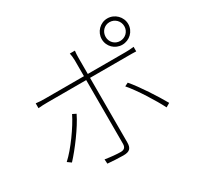

<svg xmlns="http://www.w3.org/2000/svg" viewBox="-169 -1006 1294 1245"><g transform="rotate(-30 478.0 -384.0)"><path d="M94.1 -513.8C118.3 -516 134.9 -517 164.1 -517H453.1V-40.1C453.1 -14.2 441.1 -1.1 414.1 -1.1C387.1 -1.1 342 -5 299 -12.1L301.1 21C331 23.8 388.1 27 418 27C465.9 27 481.9 9.9 481.9 -35.2V-517H766C785.9 -517 806.1 -517 827.1 -516V-550.1C805 -547.2 783 -546.2 764.9 -546.2H481.9V-665.8C481.9 -683.9 483 -706 485.1 -719.1H447.1C449.9 -707 453.1 -683.9 453.1 -665.8V-546.2H163C133.2 -546.2 119 -547.2 94.1 -550.1ZM672.9 -696C672.9 -641 717 -598 771 -598C826 -598 871.1 -641 871.1 -696C871.1 -750 826 -795.1 771 -795.1C717 -795.1 672.9 -750 672.9 -696ZM702.1 -696C702.1 -735.1 731.9 -767 771 -767C811.1 -767 842 -735.1 842 -696C842 -657 811.1 -626.1 771 -626.1C731.9 -626.1 702.1 -657 702.1 -696ZM78.1 -120 105.8 -100.1C163 -161.2 252.1 -279.1 290.1 -359L263.8 -372.2C228 -298.3 141 -176.1 78.1 -120ZM816.1 -103 845.2 -120C807.2 -187.9 730.8 -306.8 677.9 -367.9L652 -355.1C706 -293 782 -170.8 816.1 -103Z"/></g></svg>

Font: Karasuma Gothic
Style: Thin
Weight: 200
Designer: Rasmus Andersson / Ryoko Ishizuka
Foundry: rsms
Version: Version 1.00